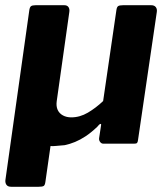

<svg xmlns="http://www.w3.org/2000/svg" viewBox="-28 -550 640 735"><path d="M244.8 -100.7Q277.7 -100.7 308.5 -118.8Q339.3 -137 366.8 -163.2L417.6 -511.3Q419.3 -523.4 424.5 -526.7Q429.7 -530 443 -530H551.2Q562.6 -530 568.3 -522.9Q574 -515.7 572.3 -504.3L500.3 -13.7Q499.3 -5.4 496.5 -2.7Q493.7 0 485.9 0H367.3Q360.4 0 355.4 -6.4Q350.4 -12.8 351.4 -21.1L359 -71.1Q360 -76.9 355.8 -75.4Q351.6 -74 344.4 -64.7Q320.8 -42.3 299.8 -28.4Q278.8 -14.6 259.3 -6.6Q239.9 1.4 219.8 5.7Q199.7 7.1 186.5 8.6Q173.4 10.1 165.4 9L145.9 145.4Q144.2 158.9 139.2 161.9Q134.1 165 119.7 165H15Q2.3 165 -3 157.9Q-8.4 150.7 -7.4 139.7L84.1 -510.3Q85.8 -522.4 90.6 -526.2Q95.5 -530 108 -530H218.4Q229.1 -530 234.1 -522.9Q239.1 -515.7 237.4 -504.3L189.1 -162.4Q186.5 -143.3 192.7 -129.5Q199 -115.7 212.9 -108.2Q226.7 -100.7 244.8 -100.7Z"/></svg>

Font: Libre Franklin Thin
Style: Italic
Weight: 100
Italic angle: -8°
Designer: Pablo Impallari, Rodrigo Fuenzalida, Nhung Nguyen
Foundry: Impallari Type
Version: Version 3.000